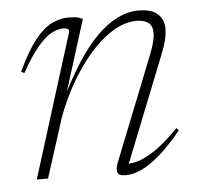

<svg xmlns="http://www.w3.org/2000/svg" viewBox="-41 -506 578 559"><g transform="rotate(-5 247.5 -227.0)"><path d="M36.5 -312 27.5 -316.5Q55 -375.5 80 -407Q105 -438.5 129.5 -450.2Q154 -462 179 -462Q187.5 -462 195 -461.2Q202.5 -460.5 209 -458.5Q215.5 -456.5 220 -454.5L146 -218L137.5 -211.5Q168.5 -277 199 -325Q229.5 -373 260.2 -403.8Q291 -434.5 321.8 -449.5Q352.5 -464.5 383.5 -464.5Q421 -464.5 439 -448.2Q457 -432 457 -404.5Q457 -389 452 -369.5Q447 -350 435 -321L311 -9L299 -23.5Q314.5 -20.5 337.2 -25.8Q360 -31 391.2 -51.2Q422.5 -71.5 463.5 -114L470 -106.5Q432.5 -61 402.5 -35.8Q372.5 -10.5 348.8 -0.2Q325 10 305.5 10Q284.5 10 281 -0.2Q277.5 -10.5 286 -32L402 -324Q413 -351 417.2 -367.8Q421.5 -384.5 421.5 -395.5Q421.5 -417 408.8 -426Q396 -435 376 -435Q339.5 -435 303.8 -412.5Q268 -390 235.5 -352Q203 -314 176.8 -267Q150.5 -220 133 -171L78.5 0H45.5L177 -420.5Q177.5 -426.5 173 -429Q168.5 -431.5 159.5 -431.5Q143 -431.5 123.8 -420.5Q104.5 -409.5 83 -383.2Q61.5 -357 36.5 -312Z"/></g></svg>

Font: Newsreader 36pt ExtraLight
Style: Italic
Weight: 250
Italic angle: -17°
Designer: Hugues Gentile
Foundry: Production Type
Version: Version 1.003